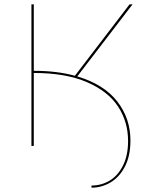

<svg xmlns="http://www.w3.org/2000/svg" viewBox="-20 -678 706 892"><path d="M586 -25Q586 46 560.5 95.5Q535 145 493.5 169.5Q452 194 405 194V184Q451 184 489.5 161Q528 138 551.5 91Q575 44 575 -23Q575 -112 528.5 -183Q482 -254 383.5 -296.5Q285 -339 137 -339V0H126V-658H137V-349Q245 -349 328 -326L582 -658H596L339 -323Q463 -286 524.5 -207Q586 -128 586 -25Z"/></svg>

Font: Ysabeau Hairline
Style: Regular
Weight: 100
Designer: Christian Thalmann (Catharsis Fonts)
Version: Version 0.003